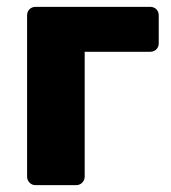

<svg xmlns="http://www.w3.org/2000/svg" viewBox="-20 -540 499 560"><path d="M84 0Q73 0 66 -7.5Q59 -15 59 -25V-495Q59 -506 66 -513Q73 -520 84 -520H418Q429 -520 436 -513Q443 -506 443 -495V-414Q443 -403 436 -396Q429 -389 418 -389H227V-25Q227 -15 220 -7.5Q213 0 202 0Z"/></svg>

Font: Rubik Light
Style: Bold
Weight: 700
Version: Version 2.104